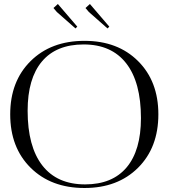

<svg xmlns="http://www.w3.org/2000/svg" viewBox="-20 -931 842 959"><path d="M269 -911 366 -798 357 -789 264 -871 247 -891ZM429 -911 526 -798 517 -789 424 -871 407 -891ZM402 8Q235 8 133 -93Q31 -194 31 -360Q31 -525 133 -626Q235 -727 402 -727Q568 -727 669.5 -626Q771 -525 771 -360Q771 -194 669.5 -93Q568 8 402 8ZM405 -10Q541 -10 612.5 -95Q684 -180 684 -341Q684 -520 610.5 -614.5Q537 -709 398 -709Q261 -709 189.5 -624Q118 -539 118 -378Q118 -199 191.5 -104.5Q265 -10 405 -10Z"/></svg>

Font: FoglihtenNo06
Style: Regular
Weight: 500
Designer: gluk (gluksza@wp.pl)
Foundry: gluk (gluksza@wp.pl)
Version: Version 0.76